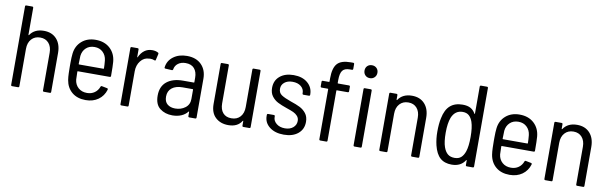

<svg xmlns="http://www.w3.org/2000/svg" viewBox="-47 -1171 5200 1640"><g transform="rotate(10 2553.5 -351.0)"><path d="M417 -347V-10Q417 0 407 0H356Q346 0 346 -10V-337Q346 -389 319 -420Q292 -451 245 -451Q198 -451 169.5 -419.5Q141 -388 141 -335V-10Q141 0 131 0H80Q70 0 70 -10V-690Q70 -700 80 -700H131Q141 -700 141 -690V-457Q141 -455 142.5 -454Q144 -453 146 -455Q185 -513 266 -513Q336 -513 376.5 -468.5Q417 -424 417 -347Z M824 -126Q827 -135 836 -133L882 -124Q887 -123 888.5 -119.5Q890 -116 889 -112Q872 -56 827 -24Q782 8 718 8Q645 8 599 -30.5Q553 -69 542 -135Q538 -160 537 -194Q536 -228 536 -250.5Q536 -273 536 -282Q536 -333 540 -365Q548 -432 595.5 -473Q643 -514 715 -514Q792 -514 840 -470Q888 -426 894 -354Q897 -321 897 -233Q897 -223 887 -223H611Q607 -223 607 -219Q607 -188 609 -150Q614 -107 643.5 -80.5Q673 -54 719 -54Q757 -54 784.5 -73.5Q812 -93 824 -126ZM609 -356Q607 -314 607 -286Q607 -282 611 -282H822Q826 -282 826 -286Q826 -315 822 -355Q817 -398 788.5 -425Q760 -452 716 -452Q671 -452 642.5 -425.5Q614 -399 609 -356Z M1257 -499Q1264 -496 1262 -487L1250 -435Q1249 -425 1238 -429Q1222 -436 1203 -436L1191 -435Q1147 -434 1118 -397Q1089 -360 1089 -307V-10Q1089 0 1079 0H1028Q1018 0 1018 -10V-496Q1018 -506 1028 -506H1079Q1089 -506 1089 -496V-431Q1089 -428 1090.5 -428Q1092 -428 1093 -430Q1110 -468 1138.5 -489.5Q1167 -511 1206 -511Q1236 -511 1257 -499Z M1678 -346V-10Q1678 0 1668 0H1617Q1607 0 1607 -10V-46Q1607 -48 1605.5 -49Q1604 -50 1602 -48Q1580 -20 1546 -6Q1512 8 1470 8Q1407 8 1362.5 -26Q1318 -60 1318 -137Q1318 -217 1369.5 -258.5Q1421 -300 1510 -300H1603Q1607 -300 1607 -304V-342Q1607 -393 1581.5 -422.5Q1556 -452 1506 -452Q1467 -452 1441 -432.5Q1415 -413 1410 -381Q1409 -372 1399 -372L1344 -375Q1339 -375 1336.5 -378Q1334 -381 1335 -385Q1342 -443 1389.5 -478.5Q1437 -514 1507 -514Q1587 -514 1632.5 -468Q1678 -422 1678 -346ZM1607 -158V-239Q1607 -243 1603 -243H1515Q1458 -243 1424 -216.5Q1390 -190 1390 -141Q1390 -97 1416 -75.5Q1442 -54 1484 -54Q1534 -54 1570.5 -81.5Q1607 -109 1607 -158Z M2086 -506H2137Q2147 -506 2147 -496V-10Q2147 0 2137 0H2086Q2076 0 2076 -10V-49Q2076 -52 2074.5 -52Q2073 -52 2071 -50Q2036 7 1955 7Q1887 7 1844 -33Q1801 -73 1801 -149V-496Q1801 -506 1811 -506H1862Q1872 -506 1872 -496V-167Q1872 -114 1898 -84.5Q1924 -55 1971 -55Q2020 -55 2048 -86.5Q2076 -118 2076 -171V-496Q2076 -506 2086 -506Z M2265 -127V-136Q2265 -146 2275 -146H2324Q2334 -146 2334 -136V-129Q2334 -97 2362.5 -73.5Q2391 -50 2436 -50Q2480 -50 2507 -73Q2534 -96 2534 -131Q2534 -156 2519 -173Q2504 -190 2482 -200Q2460 -210 2421 -223Q2374 -239 2343 -255Q2312 -271 2290.5 -299.5Q2269 -328 2269 -372Q2269 -436 2314 -473.5Q2359 -511 2433 -511Q2509 -511 2554.5 -472Q2600 -433 2600 -372V-370Q2600 -360 2590 -360H2544Q2534 -360 2534 -370V-374Q2534 -408 2506.5 -430.5Q2479 -453 2433 -453Q2390 -453 2363.5 -431.5Q2337 -410 2337 -376Q2337 -341 2363.5 -323Q2390 -305 2447 -285Q2496 -269 2528 -253Q2560 -237 2582.5 -208.5Q2605 -180 2605 -135Q2605 -71 2559 -33Q2513 5 2436 5Q2359 5 2312 -32Q2265 -69 2265 -127Z M2814 -535V-510Q2814 -506 2818 -506H2912Q2922 -506 2922 -496V-457Q2922 -447 2912 -447H2818Q2814 -447 2814 -443V-10Q2814 0 2804 0H2753Q2743 0 2743 -10V-443Q2743 -447 2739 -447H2686Q2676 -447 2676 -457V-496Q2676 -506 2686 -506H2739Q2743 -506 2743 -510V-538Q2743 -627 2776.5 -665Q2810 -703 2893 -703H2914Q2924 -703 2924 -693V-652Q2924 -642 2914 -642H2896Q2850 -642 2832 -617Q2814 -592 2814 -535ZM3021 -654Q3021 -679 3036.5 -694.5Q3052 -710 3077 -710Q3101 -710 3117 -694.5Q3133 -679 3133 -654Q3133 -630 3117 -614Q3101 -598 3077 -598Q3052 -598 3036.5 -614Q3021 -630 3021 -654ZM3040 -10V-496Q3040 -506 3050 -506H3101Q3111 -506 3111 -496V-10Q3111 0 3101 0H3050Q3040 0 3040 -10Z M3610 -347V-10Q3610 0 3600 0H3549Q3539 0 3539 -10V-337Q3539 -389 3512 -420Q3485 -451 3438 -451Q3391 -451 3362.5 -419.5Q3334 -388 3334 -335V-10Q3334 0 3324 0H3273Q3263 0 3263 -10V-496Q3263 -506 3273 -506H3324Q3334 -506 3334 -496V-457Q3334 -455 3335.5 -454Q3337 -453 3339 -455Q3378 -513 3459 -513Q3529 -513 3569.5 -468.5Q3610 -424 3610 -347Z M4024 -700H4075Q4085 -700 4085 -690V-10Q4085 0 4075 0H4024Q4014 0 4014 -10V-50Q4014 -53 4012.5 -53Q4011 -53 4009 -51Q3972 8 3893 8Q3830 8 3792.5 -25.5Q3755 -59 3737 -132Q3724 -187 3724 -248Q3724 -318 3735 -367Q3750 -442 3790.5 -477.5Q3831 -513 3898 -513Q3940 -513 3966.5 -498.5Q3993 -484 4009 -455Q4010 -452 4012 -452.5Q4014 -453 4014 -456V-690Q4014 -700 4024 -700ZM4012 -253Q4012 -335 3996 -382Q3984 -416 3963.5 -434Q3943 -452 3909 -452Q3843 -452 3815 -384Q3796 -334 3796 -253Q3796 -172 3812 -128Q3825 -91 3847.5 -72Q3870 -53 3908 -53Q3943 -53 3964 -72Q3985 -91 3997 -127Q4012 -172 4012 -253Z M4501 -126Q4504 -135 4513 -133L4559 -124Q4564 -123 4565.5 -119.5Q4567 -116 4566 -112Q4549 -56 4504 -24Q4459 8 4395 8Q4322 8 4276 -30.5Q4230 -69 4219 -135Q4215 -160 4214 -194Q4213 -228 4213 -250.5Q4213 -273 4213 -282Q4213 -333 4217 -365Q4225 -432 4272.5 -473Q4320 -514 4392 -514Q4469 -514 4517 -470Q4565 -426 4571 -354Q4574 -321 4574 -233Q4574 -223 4564 -223H4288Q4284 -223 4284 -219Q4284 -188 4286 -150Q4291 -107 4320.5 -80.5Q4350 -54 4396 -54Q4434 -54 4461.5 -73.5Q4489 -93 4501 -126ZM4286 -356Q4284 -314 4284 -286Q4284 -282 4288 -282H4499Q4503 -282 4503 -286Q4503 -315 4499 -355Q4494 -398 4465.5 -425Q4437 -452 4393 -452Q4348 -452 4319.5 -425.5Q4291 -399 4286 -356Z M5042 -347V-10Q5042 0 5032 0H4981Q4971 0 4971 -10V-337Q4971 -389 4944 -420Q4917 -451 4870 -451Q4823 -451 4794.5 -419.5Q4766 -388 4766 -335V-10Q4766 0 4756 0H4705Q4695 0 4695 -10V-496Q4695 -506 4705 -506H4756Q4766 -506 4766 -496V-457Q4766 -455 4767.5 -454Q4769 -453 4771 -455Q4810 -513 4891 -513Q4961 -513 5001.5 -468.5Q5042 -424 5042 -347Z"/></g></svg>

Font: Barlow Semi Condensed
Style: Regular
Weight: 400
Width: 4
Designer: Jeremy Tribby
Foundry: Tribby Type
Version: Version 1.408;December 10, 2018;FontCreator 11.5.0.2430 64-b